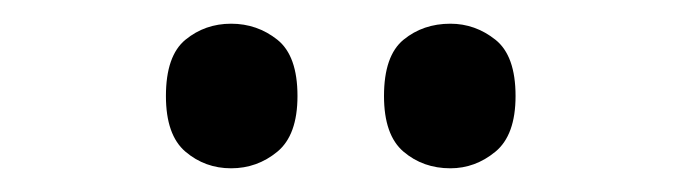

<svg xmlns="http://www.w3.org/2000/svg" viewBox="-20 -770 576 162"><path d="M360 -628Q337 -628 320.5 -642Q304 -656 304 -689Q304 -723 320.5 -736.5Q337 -750 360 -750Q381 -750 398 -736.5Q415 -723 415 -689Q415 -656 398 -642Q381 -628 360 -628ZM175 -628Q153 -628 136.5 -642Q120 -656 120 -689Q120 -723 136.5 -736.5Q153 -750 175 -750Q197 -750 214 -736.5Q231 -723 231 -689Q231 -656 214 -642Q197 -628 175 -628Z"/></svg>

Font: Noto Serif Hebrew SemiCondensed SemiBold
Style: Regular
Weight: 600
Width: 4
Designer: Monotype Design Team
Foundry: Monotype Imaging Inc.
Version: Version 2.004; ttfautohint (v1.8.4.7-5d5b)